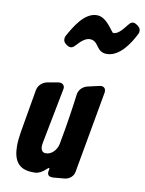

<svg xmlns="http://www.w3.org/2000/svg" viewBox="-103 -1059 846 1121"><g transform="rotate(10 320.0 -499.0)"><path d="M291 -797C312 -821 338 -843 363 -843C419 -843 408 -775 474 -775C550 -775 606 -862 636 -922C639 -927 640 -933 640 -939C640 -944 641 -956 626 -967V-968L617 -974C610 -979 603 -982 596 -982C587 -982 580 -978 574 -971L564 -959C541 -930 518 -902 491 -902C480 -902 441 -988 380 -988C305 -988 253 -896 220 -837C217 -832 216 -826 216 -819C216 -815 215 -803 228 -792L237 -785C244 -780 252 -777 259 -777C267 -777 274 -780 281 -787ZM396 -568C368 -561 347 -539 343 -511C335 -446 319 -334 295 -207C287 -174 260 -142 224 -142C204 -142 195 -158 195 -177C195 -184 196 -193 198 -204L260 -523C261 -528 262 -532 262 -535C262 -551 251 -563 232 -563C229 -563 226 -563 222 -562L160 -551C131 -544 109 -523 104 -495L60 -240C55 -209 52 -181 52 -156C52 -74 81 -20 169 -20H183C204 -21 225 -32 247 -53C252 -58 256 -61 259 -61C260 -61 261 -60 261 -57C261 -55 261 -52 260 -48C259 -43 258 -39 258 -35C258 -14 273 -10 291 -10L358 -16C387 -19 410 -38 415 -66L501 -547C502 -551 502 -555 502 -558C502 -575 492 -585 475 -585C471 -585 467 -584 462 -583Z"/></g></svg>

Font: Bangerz
Style: Bold
Weight: 700
Designer: vernon adams
Foundry: Vernon Adams
Version: Version 2.10;December 28, 2023;FontCreator 13.0.0.2683 64-bi